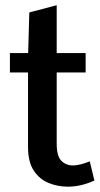

<svg xmlns="http://www.w3.org/2000/svg" viewBox="-20 -701 381 729"><path d="M238.3 7.8Q199.7 7.8 165 -6.1Q130.4 -20 108.4 -53Q86.4 -85.9 86.4 -143.6V-425.8H17.6V-499.5H86.9L91.3 -653.8L195.3 -681.2V-499.5H305.2V-425.8H195.3V-155.3Q195.3 -108.4 212.9 -90.6Q230.5 -72.8 257.3 -72.8Q269.5 -72.8 286.1 -76.9Q302.7 -81.1 320.8 -88.4L338.4 -15.6Q313 -3.9 287.6 2Q262.2 7.8 238.3 7.8Z"/></svg>

Font: Pontano Sans
Style: Bold
Weight: 700
Designer: Vernon Adams
Foundry: Vernon Adams
Version: Version 2.001